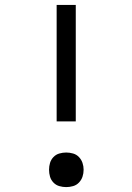

<svg xmlns="http://www.w3.org/2000/svg" viewBox="-20 -755 540 783"><path d="M211 -260V-735H289V-260ZM250 8Q236 8 222 4Q208 0 198 -10.5Q188 -21 184 -34.5Q180 -48 180 -63Q180 -77 184 -90.5Q188 -104 198 -114.5Q208 -125 222 -129Q236 -133 250 -133Q264 -133 278 -129Q292 -125 302 -114.5Q312 -104 316.5 -90.5Q321 -77 321 -63Q321 -48 316.5 -34.5Q312 -21 302 -10.5Q292 0 278 4Q264 8 250 8Z"/></svg>

Font: Iosevka Curly
Style: Regular
Weight: 400
Monospace: yes
Designer: Belleve Invis
Foundry: Belleve Invis
Version: Version 22.1.2; ttfautohint (v1.8.4)